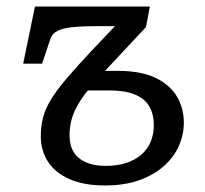

<svg xmlns="http://www.w3.org/2000/svg" viewBox="-20 -557 628 588"><path d="M326 -366Q282 -320 252.5 -284.5Q223 -249 208 -215.5Q193 -182 193 -142Q193 -112 205.5 -91.5Q218 -71 243 -60Q268 -49 303 -49Q339 -49 366.5 -58Q394 -67 413 -83.5Q432 -100 441.5 -123Q451 -146 451 -173Q451 -209 436.5 -232.5Q422 -256 392 -268Q362 -280 315 -280H201L246 -340H340Q412 -340 456.5 -318.5Q501 -297 522 -261Q543 -225 543 -181Q543 -144 527.5 -109.5Q512 -75 481.5 -48Q451 -21 406 -5Q361 11 301 11Q238 11 194 -8Q150 -27 127.5 -61Q105 -95 105 -140Q105 -171 112 -197.5Q119 -224 136 -252Q153 -280 183.5 -316Q214 -352 261 -402L350 -496L361 -477H284Q249 -477 222.5 -475.5Q196 -474 178 -470Q160 -466 149 -458Q138 -450 134 -437L109 -362H51L87 -537H439L427 -474Z"/></svg>

Font: Roboto Serif
Style: Italic
Weight: 400
Italic angle: -10°
Designer: Greg Gazdowicz
Foundry: Commercial Type
Version: Version 1.008